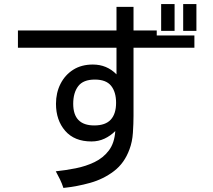

<svg xmlns="http://www.w3.org/2000/svg" viewBox="-20 -841 1040 936"><path d="M765.6 -690.4V-821.3H831.1V-690.4ZM873 -690.4V-821.3H937.5V-690.4ZM289.1 75.2Q282.2 53.7 272.5 33.7Q262.7 13.7 252 -5.9Q298.8 -10.7 348.6 -20.5Q398.4 -30.3 440.9 -50.8Q483.4 -71.3 510.7 -107.4Q538.1 -143.6 542 -202.1Q518.6 -178.7 489.3 -165Q460 -151.4 425.8 -151.4Q342.8 -151.4 297.9 -203.1Q252.9 -254.9 252.9 -335Q252.9 -388.7 274.9 -432.1Q296.9 -475.6 336.9 -501Q377 -526.4 432.6 -526.4Q501 -526.4 547.9 -478.5V-608.4H67.4V-692.4H547.9V-807.6H630.9V-692.4H744.1V-668H927.7V-608.4H630.9V-276.4Q630.9 -238.3 627.9 -193.8Q625 -149.4 611.3 -113.3Q586.9 -45.9 535.6 -6.8Q484.4 32.2 419.9 50.3Q355.5 68.4 289.1 75.2ZM439.5 -229.5Q494.1 -229.5 520 -257.8Q545.9 -286.1 545.9 -339.8Q545.9 -392.6 521.5 -422.9Q497.1 -453.1 442.4 -453.1Q385.7 -453.1 361.3 -420.9Q336.9 -388.7 336.9 -335Q336.9 -229.5 439.5 -229.5Z"/></svg>

Font: Kosugi
Style: Regular
Weight: 400
Version: Version 4.002